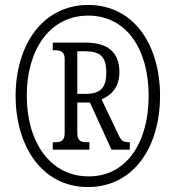

<svg xmlns="http://www.w3.org/2000/svg" viewBox="-20 -745 709 775"><path d="M335 10C519 10 626 -151 626 -358C626 -563 521 -725 336 -725C152 -725 43 -563 43 -358C43 -156 149 10 335 10ZM338 -33C183 -33 88 -171 88 -359C88 -543 180 -682 336 -682C491 -682 580 -546 580 -358C580 -171 492 -33 338 -33ZM193 -141H341V-171H330C310 -171 292 -175 292 -206V-331H343L430 -141H504V-171C478 -171 471 -175 460 -197L390 -344C426 -359 462 -390 462 -454C462 -533 416 -573 326 -573H193V-542H203C223 -542 241 -538 241 -507V-206C241 -175 223 -171 203 -171H193ZM325 -366H292V-538H323C385 -538 409 -516 409 -453C409 -394 389 -366 325 -366Z"/></svg>

Font: Noto Serif Devanagari ExtraCondensed
Style: Regular
Weight: 400
Width: 2
Designer: Universal Thirst, Indian Type Foundry and the Monotype Design Team
Foundry: Monotype Imaging Inc.
Version: Version 2.004